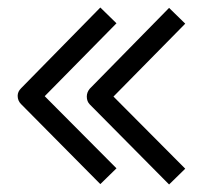

<svg xmlns="http://www.w3.org/2000/svg" viewBox="-20 -581 532 511"><path d="M247 -561 290 -519 99 -325 290 -133 247 -91 36 -304Q27 -313 27 -326Q27 -337 36 -346ZM430 -560 473 -518 282 -324 473 -132 430 -90 219 -303Q211 -311 211 -324Q211 -335.5 219 -345Z"/></svg>

Font: IBM 3270 Semi-Condensed
Style: Condensed
Weight: 400
Monospace: yes
Version: Version 2.3.1